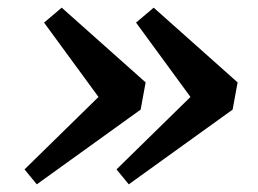

<svg xmlns="http://www.w3.org/2000/svg" viewBox="-20 -503 673 501"><path d="M381 -483 335 -444 477 -250 284 -61 316 -22 587 -217 600 -288ZM141 -483 95 -444 237 -250 44 -61 76 -22 347 -217 360 -288Z"/></svg>

Font: Source Serif Pro Black
Style: Italic
Weight: 900
Italic angle: -12°
Designer: Frank Grießhammer
Foundry: Adobe Systems Incorporated
Version: Version 3.001;hotconv 1.0.111;makeotfexe 2.5.65597